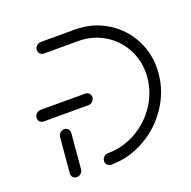

<svg xmlns="http://www.w3.org/2000/svg" viewBox="-99 -617 711 714"><g transform="rotate(-20 256.5 -259.5)"><path d="M104.4 -184.1Q110.4 -184.1 115.4 -181.1Q120.4 -178.1 122.8 -173Q125.2 -167.8 124.8 -161.9L112.6 -22.2Q112.2 -16.3 108.7 -11.1Q105.2 -5.9 99.8 -3Q94.4 0 88.5 0Q82.6 0 77.6 -3Q72.6 -5.9 70.2 -11.1Q67.8 -16.3 68.1 -22.2L80.4 -161.9Q80.7 -167.8 84.3 -173Q87.8 -178.1 93.1 -181.1Q98.5 -184.1 104.4 -184.1ZM244.1 -259.3Q243.7 -253.3 240.2 -248.1Q236.7 -243 231.3 -240Q225.9 -237 220 -237H43Q37 -237 32 -240Q27 -243 24.6 -248.1Q22.2 -253.3 22.6 -259.3Q23 -265.2 26.5 -270.4Q30 -275.6 35.4 -278.5Q40.7 -281.5 46.7 -281.5H223.7Q229.6 -281.5 234.6 -278.5Q239.6 -275.6 242 -270.4Q244.4 -265.2 244.1 -259.3ZM203.3 -22.2Q203.7 -28.1 207.2 -33.3Q210.7 -38.5 216.1 -41.5Q221.5 -44.4 227.4 -44.4Q285.6 -44.4 337.6 -73.3Q389.6 -102.2 422.8 -151.7Q455.9 -201.1 461.1 -259.3Q466.3 -317.4 441.7 -366.9Q417 -416.3 370.2 -445.2Q323.3 -474.1 265.2 -474.1H130Q124.1 -474.1 119.1 -477Q114.1 -480 111.7 -485.2Q109.3 -490.4 109.6 -496.3Q110 -502.2 113.5 -507.4Q117 -512.6 122.4 -515.6Q127.8 -518.5 133.7 -518.5H268.9Q339.3 -518.5 395.7 -483.5Q452.2 -448.5 482 -389.1Q511.9 -329.6 505.6 -259.3Q499.3 -188.9 459.3 -129.4Q419.3 -70 356.7 -35Q294.1 0 223.7 0Q217.8 0 212.8 -3Q207.8 -5.9 205.4 -11.1Q203 -16.3 203.3 -22.2Z"/></g></svg>

Font: 26F Galaxy Sans Oblique
Style: Regular
Weight: 400
Italic angle: -5°
Designer: C₂₉H₂₅N₃O₅
Version: Version 1.200;FEAKit 1.0